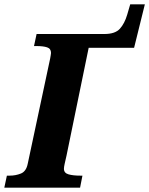

<svg xmlns="http://www.w3.org/2000/svg" viewBox="-43 -872 693 892"><path d="M-23 0 -11 -56H2Q30 -56 54.5 -66Q79 -76 86 -112L190 -600Q191 -608 192.5 -614.5Q194 -621 194 -626Q194 -646 176 -652Q158 -658 127 -658H115L127 -714H442Q492 -714 514 -738.5Q536 -763 548 -804L562 -852H630L580 -650H369L266 -149Q261 -127 257.5 -111.5Q254 -96 254 -88Q254 -68 275.5 -62Q297 -56 330 -56H340L329 0Z"/></svg>

Font: Noto Serif SemiCondensed ExtraBold
Style: Italic
Weight: 800
Width: 4
Italic angle: -12°
Designer: Monotype Design Team
Foundry: Monotype Imaging Inc.
Version: Version 2.014; ttfautohint (v1.8.4.7-5d5b)